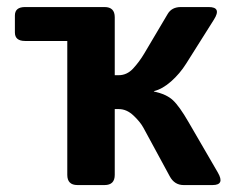

<svg xmlns="http://www.w3.org/2000/svg" viewBox="-20 -533 677 553"><path d="M52.2 -415Q22.9 -415 22.9 -439.5V-488.3Q22.9 -512.7 52.2 -512.7H281.2Q310.5 -512.7 310.5 -483.4V-316.4H321.8Q345.7 -316.4 363.5 -335.7Q381.3 -355 395.5 -378.9L462.9 -492.7Q474.6 -512.7 501 -512.7H581.1Q619.1 -512.7 596.2 -476.6L516.1 -349.6Q498 -320.8 472.9 -298.6Q447.8 -276.4 423.3 -270.5V-269.5Q459.5 -261.7 478 -244.4Q496.6 -227.1 522.9 -181.6L607.4 -36.1Q628.4 0 592.3 0H508.8Q482.4 0 468.8 -25.4L393.1 -165Q383.8 -182.1 364.3 -200.4Q344.7 -218.8 322.3 -218.8H310.5V-29.3Q310.5 0 281.2 0H203.1Q173.8 0 173.8 -29.3V-415Z"/></svg>

Font: Istok Web
Style: Bold
Weight: 700
Designer: Andrey V. Panov
Foundry: Andrey V. Panov
Version: Version 1.0.2g